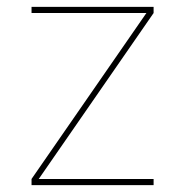

<svg xmlns="http://www.w3.org/2000/svg" viewBox="-20 -540 540 560"><path d="M72 0V-18L407 -502H72V-520H428V-502L93 -18H428V0Z"/></svg>

Font: Iosevka Thin
Style: Regular
Weight: 100
Monospace: yes
Designer: Belleve Invis
Foundry: Belleve Invis
Version: Version 32.5.0; ttfautohint (v1.8.4)